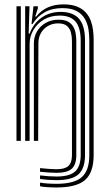

<svg xmlns="http://www.w3.org/2000/svg" viewBox="-20 -628 488 856"><path d="M231.8 207.8Q210.8 207.8 190.6 206.4Q170.5 205 158.5 202.5V186Q172.8 188.8 192.8 190.1Q212.8 191.5 231.8 191.5Q310.5 191.5 344.1 162.2Q377.8 133 378.2 65.5V-450Q378.2 -472.8 374.4 -497.5Q370.5 -522.2 358.4 -543.8Q346.2 -565.2 322.1 -578.5Q298 -591.8 257.5 -591.8Q212 -591.8 178.8 -573Q145.5 -554.2 125 -520.5H120.5L129.2 -600H148.8V-591L137 -554H141.2Q163.8 -582.2 194.2 -595.4Q224.8 -608.5 263 -608.5Q299.2 -608.5 323.5 -598.6Q347.8 -588.8 362.5 -572.2Q377.2 -555.8 384.8 -535.4Q392.2 -515 394.9 -493.6Q397.5 -472.2 397.5 -453V65.5Q397 141.8 358.9 174.8Q320.8 207.8 231.8 207.8ZM53.5 0V-600H72.8V0ZM231.8 142.5Q216.2 142.5 196.6 141.1Q177 139.8 158.5 137.8V121.5Q178.5 123.5 198 125Q217.5 126.5 231.8 126.5Q268.8 126.5 284.6 112.2Q300.5 98 300.8 65.2V-443Q301 -463.8 296.5 -482.1Q292 -500.5 278.8 -512.1Q265.5 -523.8 238.8 -523.8Q214.5 -523.8 194.6 -512.6Q174.8 -501.5 163.1 -481.9Q151.5 -462.2 151.2 -436L150.2 0H131V-434.5Q131 -464 145.1 -488Q159.2 -512 184.1 -526.1Q209 -540.2 241.2 -540.2Q267.2 -540.2 282.9 -531.8Q298.5 -523.2 306.6 -509Q314.8 -494.8 317.5 -477.8Q320.2 -460.8 320.2 -443.8V65.2Q319.8 106.8 299.5 124.6Q279.2 142.5 231.8 142.5ZM231.8 175.2Q213.5 175.2 193.6 173.8Q173.8 172.2 158.5 170V154Q175.5 156.2 195.1 157.6Q214.8 159 231.8 159Q289.5 159 314.2 137.2Q339 115.5 339.8 65.2V-446.8Q339.5 -505.2 316.6 -531.9Q293.8 -558.5 245.8 -558.5Q205.2 -558.5 175.2 -540.5Q145.2 -522.5 128.8 -493.9Q112.2 -465.2 112 -433.2V0H92.2V-600H111.5L107.8 -478.2H112.2Q129.2 -523.8 165.5 -549.5Q201.8 -575.2 252 -575Q306.2 -574.5 332.5 -544.2Q358.8 -514 359 -449V65.5Q358.5 124.2 329.1 149.8Q299.8 175.2 231.8 175.2Z"/></svg>

Font: Big Shoulders Inline Text Thin SemiBold
Style: Regular
Weight: 600
Version: Version 2.002